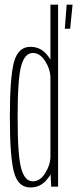

<svg xmlns="http://www.w3.org/2000/svg" viewBox="-20 -805 333 828"><path d="M201 0 198 -53Q192 -42 183 -31.5Q155 3.5 111 3.5Q57.5 3.5 40 -63.5Q22.5 -130.5 22.5 -299.5Q22.5 -469.5 40 -536.2Q57.5 -603 111 -603Q155 -603 183 -568.5Q191.5 -558.5 197.5 -548V-785H230.5V0ZM197.5 -125.5V-474.5Q196 -508 175 -541Q153 -576.5 121.5 -576.5Q87 -576.5 71.5 -521.2Q56 -466 56 -299.5Q56 -133.5 71.5 -78.2Q87 -23 121.5 -23Q153 -23 175 -58.5Q196 -92 197.5 -125.5ZM259.5 -681 267.5 -785H293L282.5 -681Z"/></svg>

Font: Anybody Condensed ExtraLight
Style: Regular
Weight: 200
Width: 3
Designer: Tyler Finck
Foundry: Etcetera Type Company
Version: Version 1.010; ttfautohint (v1.8.3) -l 8 -r 50 -G 200 -x 14 